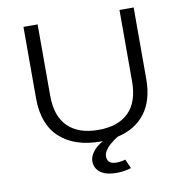

<svg xmlns="http://www.w3.org/2000/svg" viewBox="-95 -790 1040 1081"><g transform="rotate(-10 425.0 -249.5)"><path d="M426.5 11Q279.5 11 195 -65.5Q110.5 -142 110.5 -291.5V-700H191.5V-292.5Q191.5 -174.5 252.5 -115Q313.5 -55.5 426.5 -55.5Q539.5 -55.5 599.5 -115Q659.5 -174.5 659.5 -292.5V-700H740.5V-291.5Q740.5 -169 684.2 -95.5Q628 -22 525.5 1Q518 5.5 507 13.2Q496 21 479.8 34.5Q463.5 48 452.5 65.5Q441.5 83 441.5 99.5Q441.5 119.5 452.8 130.2Q464 141 481.8 142.5Q499.5 144 515.2 142Q531 140 545.5 135.5L568.5 188Q534.5 198.5 499 200.2Q463.5 202 432.2 194.8Q401 187.5 381 166.2Q361 145 361 113Q361 90 375.2 68.2Q389.5 46.5 405.2 34Q421 21.5 439 11Z"/></g></svg>

Font: League Mono Wide Light
Style: Regular
Weight: 300
Width: 8
Designer: Tyler Finck
Foundry: The League of Moveable Type / Tyler Finck
Version: Version 2.210